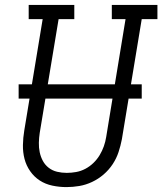

<svg xmlns="http://www.w3.org/2000/svg" viewBox="-20 -755 662 783"><path d="M251 8Q222 8 193.5 2Q165 -4 142 -19Q119 -34 103 -57Q87 -80 80 -107Q73 -134 73.5 -163.5Q74 -193 79 -223L154 -677H97V-735H283V-677H219L142 -213Q139 -193 138.5 -173Q138 -153 142 -134Q146 -115 155 -98.5Q164 -82 179 -70.5Q194 -59 213 -54.5Q232 -50 252 -50Q271 -50 290.5 -53.5Q310 -57 328 -66.5Q346 -76 361 -90.5Q376 -105 386.5 -122.5Q397 -140 403.5 -158.5Q410 -177 413 -196L492 -677H436V-735H622V-677H558L477 -187Q472 -161 463.5 -135Q455 -109 439.5 -85.5Q424 -62 402.5 -43.5Q381 -25 355.5 -13Q330 -1 303.5 3.5Q277 8 251 8ZM56 -353V-411H558V-353Z"/></svg>

Font: Iosevka Etoile Light Oblique
Style: Regular
Weight: 300
Italic angle: -9°
Designer: Belleve Invis
Foundry: Belleve Invis
Version: Version 15.5.2; ttfautohint (v1.8.4)